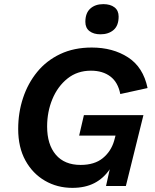

<svg xmlns="http://www.w3.org/2000/svg" viewBox="-20 -900 752 929"><path d="M330 9Q257 9 197.5 -25.5Q138 -60 103 -123.5Q68 -187 68 -276Q68 -355 91.5 -426Q115 -497 160 -552Q205 -607 271.5 -638.5Q338 -670 424 -670Q526 -670 599.5 -622.5Q673 -575 694 -474L562 -445Q551 -502 514 -530Q477 -558 420 -558Q354 -558 306.5 -520Q259 -482 233.5 -420.5Q208 -359 208 -288Q208 -201 250 -151.5Q292 -102 370 -102Q437 -102 477 -134.5Q517 -167 532 -218L539 -244H363L386 -343H674L589 0H493L511 -81Q481 -37 436.5 -14Q392 9 330 9ZM466 -734Q433 -734 413 -749.5Q393 -765 393 -794Q393 -837 417 -858.5Q441 -880 480 -880Q514 -880 534 -864.5Q554 -849 554 -820Q554 -776 529.5 -755Q505 -734 466 -734Z"/></svg>

Font: Work Sans SemiBold
Style: Italic
Weight: 600
Italic angle: -13°
Designer: Wei Huang
Foundry: Wei Huang
Version: Version 2.012; ttfautohint (v1.8.3)